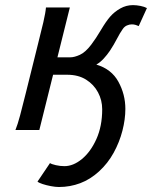

<svg xmlns="http://www.w3.org/2000/svg" viewBox="-20 -518 605 765"><path d="M258.3 -488.3 136.7 0H41.5Q49.8 -20 60.1 -58.3Q70.3 -96.7 82.5 -146L131.3 -342.3Q144 -391.6 152.8 -429.9Q161.6 -468.3 163.1 -488.3ZM565.4 -485.8 532.7 -414.1Q527.8 -416.5 520.5 -418.7Q513.2 -420.9 504.9 -420.9Q495.6 -420.9 485.6 -416.5Q475.6 -412.1 468.8 -401.9Q458 -386.7 446 -363.5Q434.1 -340.3 418 -315.9Q407.2 -299.8 393.3 -284.7Q379.4 -269.5 363.8 -260.7Q424.3 -242.7 451.9 -192.1Q479.5 -141.6 479.5 -84Q479.5 -43 467.8 2.7Q456.1 48.3 432.9 90.6Q409.7 132.8 375 164.6Q339.8 196.8 299.6 211.9Q259.3 227.1 214.8 227.1Q200.7 227.1 182.6 223.6Q164.6 220.2 149.7 215.3Q134.8 210.4 129.4 205.6L179.2 131.8Q185.5 136.2 202.6 140.1Q219.7 144 236.8 144Q272 144 306.6 115.5Q341.3 86.9 364.3 35.6Q387.2 -15.6 387.2 -82.5Q387.2 -118.7 370.6 -149.9Q354 -181.2 323 -200.7Q292 -220.2 247.6 -220.2H176.8L193.8 -289.6H259.8Q276.4 -289.6 298.3 -299.6Q320.3 -309.6 343.3 -339.8Q362.3 -364.7 382.3 -398.7Q402.3 -432.6 418.9 -451.7Q436 -471.2 459.5 -484.4Q482.9 -497.6 509.8 -497.6Q523.9 -497.6 539.8 -494.4Q555.7 -491.2 565.4 -485.8Z"/></svg>

Font: Andika
Style: Italic
Weight: 400
Italic angle: -14°
Designer: Victor Gaultney, Annie Olsen, Julie Remington, Don Collingsworth, Eric Hays, Becca Hirsbrunner
Foundry: SIL International
Version: Version 6.101